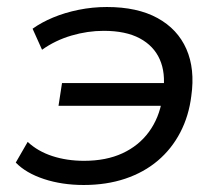

<svg xmlns="http://www.w3.org/2000/svg" viewBox="-20 -519 630 548"><path d="M219 9Q157 9 105.5 -8Q54 -25 25 -55L59 -114Q88 -87 129.5 -73.5Q171 -60 220 -60Q283 -60 329.5 -81.5Q376 -103 405 -142.5Q434 -182 443 -236L453 -217H147L157 -282H463L446 -259Q453 -311 436 -349.5Q419 -388 379 -409.5Q339 -431 276 -431Q230 -431 184 -417.5Q138 -404 100 -377L73 -437Q98 -455 131.5 -469Q165 -483 204.5 -491Q244 -499 285 -499Q372 -499 429.5 -467.5Q487 -436 512 -379Q537 -322 526 -245Q519 -188 494.5 -141Q470 -94 430.5 -60.5Q391 -27 337.5 -9Q284 9 219 9Z"/></svg>

Font: Nunito Sans 10pt SemiExpanded
Style: Italic
Weight: 400
Width: 6
Italic angle: -9°
Designer: Vernon Adams
Foundry: Vernon Adams
Version: Version 3.101;gftools[0.9.27]